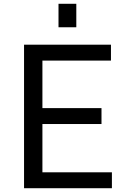

<svg xmlns="http://www.w3.org/2000/svg" viewBox="-20 -994 671 1014"><path d="M107 0ZM571 -84V0H107V-758H566V-674H204V-423H516V-339H204V-84ZM289 -974H383V-850H289Z"/></svg>

Font: Biryani
Style: Regular
Weight: 400
Designer: Dan Reynolds and Mathieu Reguer
Foundry: Dan Reynolds and Mathieu Reguer
Version: Version 1.004; ttfautohint (v1.1) -l 5 -r 5 -G 72 -x 0 -D la